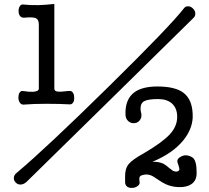

<svg xmlns="http://www.w3.org/2000/svg" viewBox="-20 -835 1040 954"><path d="M172.9 -713.9V-394.5Q172.9 -380.9 144.5 -378.9Q125 -377.9 93.8 -382.8Q83 -384.8 76.2 -373Q71.3 -363.3 71.3 -348.6Q72.3 -333 79.1 -324.2Q86.9 -313.5 99.6 -315.4Q147.5 -319.3 210 -319.3Q276.4 -319.3 326.2 -316.4Q336.9 -315.4 343.8 -326.2Q349.6 -335.9 348.6 -349.6Q348.6 -364.3 342.8 -374Q335 -384.8 325.2 -382.8H317.4Q280.3 -377.9 268.6 -379.9Q250 -380.9 250 -394.5V-815.4Q206.1 -810.5 171.9 -809.6Q131.8 -808.6 96.7 -812.5Q85 -814.5 78.1 -803.7Q72.3 -793.9 72.3 -780.3Q72.3 -765.6 79.1 -755.9Q86.9 -746.1 100.6 -747.1Q142.6 -751 157.2 -745.1Q172.9 -738.3 172.9 -713.9ZM892.6 -792Q824.2 -704.1 519.5 -404.3Q210.9 -100.6 64.5 22.5Q49.8 33.2 48.8 47.9Q47.9 61.5 57.6 71.3Q67.4 82 81.1 82Q96.7 82 111.3 69.3Q183.6 -1 530.3 -341.8Q869.1 -674.8 943.4 -748Q952.1 -757.8 950.2 -771.5Q948.2 -784.2 937.5 -793.9Q927.7 -803.7 915 -803.7Q901.4 -804.7 892.6 -792ZM601.6 43V67.4Q600.6 84 612.3 92.8Q622.1 99.6 637.7 98.6Q653.3 97.7 663.1 89.8Q674.8 82 673.8 71.3L672.9 65.4Q671.9 51.8 672.9 46.9Q675.8 38.1 684.6 36.1Q707 28.3 726.6 35.2Q739.3 39.1 763.7 56.6Q789.1 74.2 805.7 81.1Q834 93.8 868.2 94.7Q908.2 95.7 930.7 80.1Q957 62.5 957 25.4Q957 -5.9 953.1 -21.5Q948.2 -45.9 934.6 -53.7Q904.3 -71.3 878.9 -56.6Q853.5 -43.9 864.3 -21.5Q872.1 1 871.1 7.8Q869.1 16.6 855.5 17.6Q845.7 17.6 837.9 12.7Q833 9.8 822.3 1Q804.7 -14.6 792 -21.5Q768.6 -32.2 737.3 -31.2Q838.9 -73.2 891.6 -138.7Q934.6 -192.4 937.5 -251Q939.5 -337.9 891.6 -374Q850.6 -405.3 761.7 -405.3Q688.5 -405.3 648.4 -377Q600.6 -341.8 603.5 -264.6Q604.5 -244.1 618.2 -232.4Q633.8 -218.8 657.2 -224.6Q672.9 -231.4 678.7 -244.1Q686.5 -258.8 679.7 -281.2Q673.8 -317.4 694.3 -331.1Q713.9 -342.8 765.6 -342.8Q809.6 -342.8 835 -320.3Q860.4 -296.9 860.4 -253.9Q860.4 -208 824.2 -168Q786.1 -127 694.3 -73.2Q637.7 -42 620.1 -20.5Q600.6 2.9 601.6 43Z"/></svg>

Font: GungsuhChe
Style: Regular
Weight: 400
Monospace: yes
Version: Version 2.21